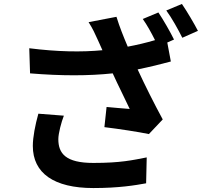

<svg xmlns="http://www.w3.org/2000/svg" viewBox="-20 -892 1040 971"><path d="M174 -317C158 -260 146 -198 146 -154C146 -16 253 59 452 59C582 59 664 45 719 35L722 -96C650 -82 590 -68 452 -68C312 -68 275 -116 275 -188C275 -217 290 -274 303 -307ZM702 -796C723 -767 746 -725 764 -689C720 -676 674 -665 626 -656C604 -708 585 -755 569 -807L428 -780C450 -745 459 -725 477 -685L498 -638C393 -628 270 -630 128 -648L132 -521C289 -508 428 -508 550 -521C578 -459 613 -391 636 -341C606 -343 553 -348 519 -351L508 -249C582 -240 680 -225 733 -214L803 -288C760 -367 713 -461 676 -541C735 -553 793 -567 844 -581L826 -677L860 -692C842 -729 806 -792 781 -829ZM821 -839C849 -801 881 -743 902 -701L981 -736C963 -771 926 -834 900 -872Z"/></svg>

Font: Noto Sans CJK JP Bold
Style: Regular
Weight: 700
Designer: Ryoko NISHIZUKA (kana & ideographs); Paul D. Hunt (Latin, Greek & Cyrillic); Wenlong ZHANG (bopomofo); Sandoll Communica
Foundry: Adobe Systems Incorporated
Version: Version 1.004;PS 1.004;hotconv 1.0.82;makeotf.lib2.5.63406